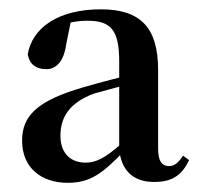

<svg xmlns="http://www.w3.org/2000/svg" viewBox="-20 -853 429 412"><path d="M310.7 -462.5C345.8 -462.5 369.2 -474.1 385.7 -509.4L372.9 -518.9C361.2 -502.1 353.9 -496.6 342.2 -496.6C327.8 -496.6 319.3 -506.9 319.3 -533.7V-702.4C319.3 -794.2 281.4 -833 196.2 -833C105.1 -833 49 -793.4 39.5 -736.3C43.3 -714.8 57.6 -704.6 79.2 -704.6C100.8 -704.6 117.2 -721.1 122.2 -758.9L132.8 -810.7L93.1 -791.9C124.8 -805 145.4 -808.5 167.6 -808.5C218.2 -808.5 235.8 -788.5 235.8 -720.5V-533.1C239.5 -489.8 263.6 -462.5 310.7 -462.5ZM125.5 -460.7C176.8 -460.7 202.9 -484.7 243.5 -525.8L256 -539.3L240 -544.1C205.3 -513.9 186.4 -504 163.4 -504C134.4 -504 109.7 -521.2 109.7 -561.8C109.7 -603.3 130.9 -633.2 181.8 -652.3C204.8 -658.4 243.8 -669.4 280 -678.4V-696.9C243.5 -688.9 196.7 -676.7 159.6 -665.9C58.8 -637 27.4 -603.7 27.4 -551.3C27.4 -492.7 68.8 -460.7 125.5 -460.7Z"/></svg>

Font: Source Han Serif CN VF
Style: Regular
Weight: 250
Designer: Ryoko NISHIZUKA 西塚涼子 (kana & ideographs); Frank Grießhammer (Latin, Greek & Cyrillic); Wenlong ZHANG 张文龙 (bopomofo); San
Foundry: Adobe
Version: Version 2.002;hotconv 1.1.0;makeotfexe 2.6.0